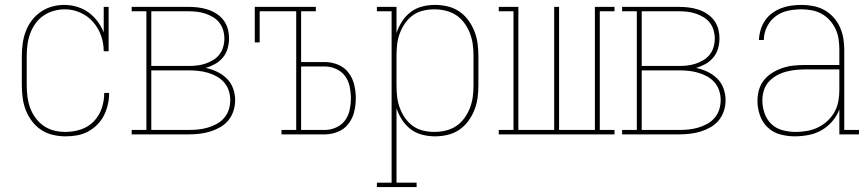

<svg xmlns="http://www.w3.org/2000/svg" viewBox="-20 -548 3540 783"><path d="M247 8Q221 8 195.5 2Q170 -4 148.5 -18Q127 -32 111 -53Q95 -74 85.5 -98Q76 -122 72.5 -148Q69 -174 69 -200V-320Q69 -345 72.5 -370.5Q76 -396 85 -420Q94 -444 109.5 -464.5Q125 -485 146 -499.5Q167 -514 191.5 -521Q216 -528 242 -528Q268 -528 293.5 -520.5Q319 -513 340 -498Q361 -483 377 -462Q393 -441 403 -416V-520H423V-339H403Q403 -372 392 -403Q381 -434 359.5 -458.5Q338 -483 307.5 -496.5Q277 -510 245 -510Q221 -510 198.5 -503.5Q176 -497 157 -484Q138 -471 124.5 -452Q111 -433 103 -411Q95 -389 92 -366Q89 -343 89 -320V-200Q89 -177 92 -153.5Q95 -130 103 -108Q111 -86 125 -67Q139 -48 158.5 -34.5Q178 -21 201 -15.5Q224 -10 247 -10Q279 -10 309.5 -20Q340 -30 362 -52.5Q384 -75 394.5 -105.5Q405 -136 405 -167V-169H425V-167Q425 -144 419.5 -120.5Q414 -97 403.5 -76.5Q393 -56 376 -39Q359 -22 338 -11Q317 0 294 4Q271 8 247 8Z M517 0V-18H577V-502H517V-520H749Q769 -520 789 -517.5Q809 -515 827.5 -509Q846 -503 863 -492Q880 -481 892 -465Q904 -449 909 -430Q914 -411 914 -391Q914 -370 908 -349.5Q902 -329 888.5 -313Q875 -297 857 -287Q839 -277 819 -271Q843 -266 865 -255.5Q887 -245 904.5 -228Q922 -211 930.5 -187.5Q939 -164 939 -140Q939 -117 932 -95.5Q925 -74 911 -57Q897 -40 877.5 -29Q858 -18 837 -11.5Q816 -5 793.5 -2.5Q771 0 749 0ZM597 -279H749Q767 -279 784 -281Q801 -283 817.5 -288.5Q834 -294 849 -303Q864 -312 874.5 -325.5Q885 -339 890 -356Q895 -373 895 -391Q895 -408 890 -425Q885 -442 874.5 -455.5Q864 -469 849 -478Q834 -487 817.5 -492.5Q801 -498 784 -500Q767 -502 749 -502H597ZM597 -18H749Q769 -18 788.5 -20Q808 -22 827 -27.5Q846 -33 863.5 -42.5Q881 -52 894 -67Q907 -82 913 -101Q919 -120 919 -140Q919 -159 913 -178Q907 -197 894 -212Q881 -227 863.5 -236.5Q846 -246 827 -251.5Q808 -257 788.5 -259Q769 -261 749 -261H597Z M1128 0V-18H1188V-502H1039V-375H1019V-520H1268V-502H1208V-295H1304Q1332 -295 1358 -284.5Q1384 -274 1401 -252Q1418 -230 1424.5 -202.5Q1431 -175 1431 -148Q1431 -120 1424.5 -92.5Q1418 -65 1401 -43Q1384 -21 1358 -10.5Q1332 0 1304 0ZM1208 -18H1304Q1328 -18 1350.5 -28Q1373 -38 1387 -57Q1401 -76 1406 -100Q1411 -124 1411 -148Q1411 -171 1406 -195Q1401 -219 1387 -238Q1373 -257 1350.5 -267Q1328 -277 1304 -277H1208Z M1517 215V197H1577V-502H1517V-520H1597V-413Q1605 -438 1619.5 -460.5Q1634 -483 1655 -499Q1676 -515 1702 -521.5Q1728 -528 1754 -528Q1780 -528 1805.5 -522Q1831 -516 1852.5 -501.5Q1874 -487 1889.5 -466Q1905 -445 1914.5 -421Q1924 -397 1927.5 -371.5Q1931 -346 1931 -320V-200Q1931 -174 1927.5 -148.5Q1924 -123 1914.5 -99Q1905 -75 1889.5 -54Q1874 -33 1852.5 -18.5Q1831 -4 1805.5 2Q1780 8 1754 8Q1728 8 1702 1.5Q1676 -5 1655 -21Q1634 -37 1619.5 -59.5Q1605 -82 1597 -107V197H1679V215ZM1751 -10Q1774 -10 1797.5 -15.5Q1821 -21 1840.5 -34Q1860 -47 1874 -66.5Q1888 -86 1896.5 -108Q1905 -130 1908 -153Q1911 -176 1911 -200V-320Q1911 -344 1908 -367Q1905 -390 1896.5 -412Q1888 -434 1874 -453.5Q1860 -473 1840.5 -486Q1821 -499 1797.5 -504.5Q1774 -510 1751 -510Q1728 -510 1705 -504.5Q1682 -499 1663.5 -485.5Q1645 -472 1631.5 -452.5Q1618 -433 1610 -411Q1602 -389 1599.5 -366Q1597 -343 1597 -320V-200Q1597 -177 1599.5 -154Q1602 -131 1610 -109Q1618 -87 1631.5 -67.5Q1645 -48 1663.5 -34.5Q1682 -21 1705 -15.5Q1728 -10 1751 -10Z M2014 0V-18H2074V-502H2014V-520H2094V-18H2240V-520H2260V-18H2406V-520H2486V-502H2426V-18H2486V0Z M2517 0V-18H2577V-502H2517V-520H2749Q2769 -520 2789 -517.5Q2809 -515 2827.5 -509Q2846 -503 2863 -492Q2880 -481 2892 -465Q2904 -449 2909 -430Q2914 -411 2914 -391Q2914 -370 2908 -349.5Q2902 -329 2888.5 -313Q2875 -297 2857 -287Q2839 -277 2819 -271Q2843 -266 2865 -255.5Q2887 -245 2904.5 -228Q2922 -211 2930.5 -187.5Q2939 -164 2939 -140Q2939 -117 2932 -95.5Q2925 -74 2911 -57Q2897 -40 2877.5 -29Q2858 -18 2837 -11.5Q2816 -5 2793.5 -2.5Q2771 0 2749 0ZM2597 -279H2749Q2767 -279 2784 -281Q2801 -283 2817.5 -288.5Q2834 -294 2849 -303Q2864 -312 2874.5 -325.5Q2885 -339 2890 -356Q2895 -373 2895 -391Q2895 -408 2890 -425Q2885 -442 2874.5 -455.5Q2864 -469 2849 -478Q2834 -487 2817.5 -492.5Q2801 -498 2784 -500Q2767 -502 2749 -502H2597ZM2597 -18H2749Q2769 -18 2788.5 -20Q2808 -22 2827 -27.5Q2846 -33 2863.5 -42.5Q2881 -52 2894 -67Q2907 -82 2913 -101Q2919 -120 2919 -140Q2919 -159 2913 -178Q2907 -197 2894 -212Q2881 -227 2863.5 -236.5Q2846 -246 2827 -251.5Q2808 -257 2788.5 -259Q2769 -261 2749 -261H2597Z M3221 8Q3191 8 3161.5 0Q3132 -8 3110.5 -28.5Q3089 -49 3079 -78Q3069 -107 3069 -136Q3069 -160 3075.5 -182.5Q3082 -205 3097 -223Q3112 -241 3132.5 -253Q3153 -265 3175 -272Q3197 -279 3220.5 -281Q3244 -283 3267 -283H3403V-345Q3403 -366 3400 -387.5Q3397 -409 3388 -428.5Q3379 -448 3364.5 -464.5Q3350 -481 3331 -491.5Q3312 -502 3291 -506Q3270 -510 3248 -510Q3220 -510 3192.5 -504Q3165 -498 3143 -481.5Q3121 -465 3108 -439Q3095 -413 3095 -385H3075Q3076 -406 3082 -426.5Q3088 -447 3100 -464.5Q3112 -482 3129 -494.5Q3146 -507 3165.5 -514.5Q3185 -522 3206 -525Q3227 -528 3248 -528Q3272 -528 3296 -523.5Q3320 -519 3341 -507.5Q3362 -496 3378.5 -478Q3395 -460 3405 -438Q3415 -416 3419 -392.5Q3423 -369 3423 -345V-18H3483V0H3403V-102Q3393 -75 3374 -53Q3355 -31 3330.5 -17Q3306 -3 3277.5 2.5Q3249 8 3221 8ZM3224 -10Q3248 -10 3271 -14Q3294 -18 3315 -28Q3336 -38 3353.5 -54Q3371 -70 3382.5 -90Q3394 -110 3398.5 -133.5Q3403 -157 3403 -180V-265H3267Q3247 -265 3226 -263Q3205 -261 3185 -255.5Q3165 -250 3147 -240Q3129 -230 3115 -214.5Q3101 -199 3095 -179Q3089 -159 3089 -138Q3089 -112 3098 -86Q3107 -60 3126 -42Q3145 -24 3171.5 -17Q3198 -10 3224 -10Z"/></svg>

Font: Iosevka Curly Slab Thin
Style: Regular
Weight: 100
Monospace: yes
Designer: Belleve Invis
Foundry: Belleve Invis
Version: Version 22.1.2; ttfautohint (v1.8.4)